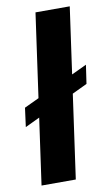

<svg xmlns="http://www.w3.org/2000/svg" viewBox="-85 -784 477 828"><g transform="rotate(-10 153.5 -370.0)"><path d="M282 -740 178 0H28L132 -740ZM307 -480 295 -398 5 -260 16 -343Z"/></g></svg>

Font: Pathway Extreme SemiCondensed
Style: Bold Italic
Weight: 700
Width: 4
Italic angle: -8°
Version: Version 1.001;gftools[0.9.26]